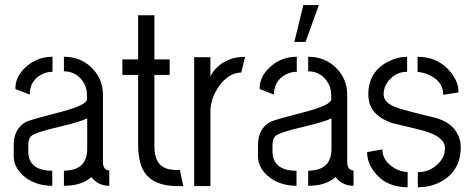

<svg xmlns="http://www.w3.org/2000/svg" viewBox="-20 -749 1894 773"><path d="M35.2 -121.1Q35.2 -68.4 86.9 -31.2Q130.9 -1 190.4 -1V-61.5Q111.3 -61.5 96.7 -115.2Q93.8 -126 93.8 -136.7V-168Q94.7 -190.4 105.5 -201.2Q120.1 -215.8 221.7 -239.3Q303.7 -258.8 331.1 -272.5V-149.4Q331.1 -68.4 250 -62.5Q243.2 -61.5 237.3 -61.5V-1Q306.6 -1 345.7 -34.2Q346.7 -35.2 347.7 -36.1Q375 -1 419.9 -1V-62.5Q395.5 -64.5 394.5 -94.7V-368.2Q394.5 -433.6 345.7 -479.5Q301.8 -520.5 237.3 -520.5V-461.9Q284.2 -461.9 312.5 -422.9Q330.1 -398.4 330.1 -367.2V-349.6Q331.1 -325.2 211.9 -294.9Q100.6 -266.6 84 -257.8Q36.1 -230.5 35.2 -167ZM42 -390.6 99.6 -368.2Q99.6 -423.8 147.5 -449.2Q168 -460 191.4 -460V-520.5Q125 -520.5 78.1 -473.6Q41 -436.5 42 -390.6Z M472.7 -447.3V-509.8H536.1V-687.5H601.6V-509.8H663.1V-447.3H601.6V-159.2Q601.6 -86.9 650.4 -70.3Q669.9 -64.5 695.3 -64.5H704.1L717.8 0H691.4Q572.3 -1 545.9 -89.8Q536.1 -122.1 536.1 -168.9V-447.3Z M761.7 0V-518.6H827.1V-441.4Q847.7 -483.4 895.5 -505.9Q924.8 -519.5 956.1 -519.5H966.8L951.2 -457Q899.4 -456.1 859.4 -398.4Q827.1 -350.6 827.1 -299.8V0Z M1165 -580.1 1201.2 -728.5H1263.7L1210 -580.1ZM1018.6 -121.1Q1018.6 -68.4 1070.3 -31.2Q1114.3 -1 1173.8 -1V-61.5Q1094.7 -61.5 1080.1 -115.2Q1077.1 -126 1077.1 -136.7V-168Q1078.1 -190.4 1088.9 -201.2Q1103.5 -215.8 1205.1 -239.3Q1287.1 -258.8 1314.5 -272.5V-149.4Q1314.5 -68.4 1233.4 -62.5Q1226.6 -61.5 1220.7 -61.5V-1Q1290 -1 1329.1 -34.2Q1330.1 -35.2 1331.1 -36.1Q1358.4 -1 1403.3 -1V-62.5Q1378.9 -64.5 1377.9 -94.7V-368.2Q1377.9 -433.6 1329.1 -479.5Q1285.2 -520.5 1220.7 -520.5V-461.9Q1267.6 -461.9 1295.9 -422.9Q1313.5 -398.4 1313.5 -367.2V-349.6Q1314.5 -325.2 1195.3 -294.9Q1084 -266.6 1067.4 -257.8Q1019.5 -230.5 1018.6 -167ZM1025.4 -390.6 1083 -368.2Q1083 -423.8 1130.9 -449.2Q1151.4 -460 1174.8 -460V-520.5Q1108.4 -520.5 1061.5 -473.6Q1024.4 -436.5 1025.4 -390.6Z M1458 -136.7 1519.5 -147.5Q1519.5 -100.6 1569.3 -71.3Q1595.7 -56.6 1621.1 -56.6V4.9Q1531.2 4.9 1484.4 -60.5Q1458 -96.7 1458 -136.7ZM1462.9 -370.1Q1462.9 -460 1543 -501Q1581.1 -520.5 1619.1 -520.5V-460Q1573.2 -460 1543 -421.9Q1524.4 -397.5 1524.4 -370.1Q1524.4 -335.9 1573.2 -317.4Q1603.5 -305.7 1725.6 -276.4Q1800.8 -258.8 1825.2 -203.1Q1835 -180.7 1835 -155.3Q1835 -65.4 1760.7 -20.5Q1716.8 4.9 1662.1 4.9V-55.7Q1710 -55.7 1745.1 -90.8Q1771.5 -117.2 1771.5 -153.3Q1771.5 -196.3 1691.4 -220.7Q1668.9 -227.5 1618.2 -239.3Q1577.1 -249 1557.6 -253.9Q1483.4 -280.3 1467.8 -333Q1462.9 -350.6 1462.9 -370.1ZM1661.1 -459V-520.5Q1744.1 -520.5 1794.9 -458Q1826.2 -418.9 1826.2 -377L1764.6 -367.2Q1764.6 -422.9 1703.1 -449.2Q1679.7 -459 1661.1 -459Z"/></svg>

Font: Post No Bills Colombo Medium
Style: Regular
Weight: 500
Designer: Kosala Senevirathne, Siva Puranthara, Lasantha Premarathna, Tharique Azeez
Foundry: Mooniak
Version: Version 1.220 ; ttfautohint (v1.6)